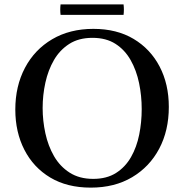

<svg xmlns="http://www.w3.org/2000/svg" viewBox="-20 -843 842 878"><path d="M752 -354Q752 -246 708 -163Q664 -80 584 -32.5Q504 15 395 15Q287 15 210 -31Q133 -77 91.5 -158Q50 -239 50 -342Q50 -449 94 -532.5Q138 -616 218.5 -663.5Q299 -711 407 -711Q514 -711 591 -665Q668 -619 710 -538.5Q752 -458 752 -354ZM628 -344Q628 -405 616 -463Q604 -521 577.5 -568Q551 -615 508 -642.5Q465 -670 403 -670Q340 -670 296.5 -642Q253 -614 226.5 -568Q200 -522 187.5 -465Q175 -408 175 -349Q175 -291 187.5 -233.5Q200 -176 227 -129Q254 -82 298.5 -53.5Q343 -25 406 -25Q468 -25 510.5 -52Q553 -79 579 -124.5Q605 -170 616.5 -227Q628 -284 628 -344ZM257 -823H545Q548 -799 545 -775H257Q254 -799 257 -823Z"/></svg>

Font: Tiro Devanagari Hindi
Style: Regular
Weight: 400
Designer: Devanagari: John Hudson & Fiona Ross. Latin: John Hudson.
Foundry: Tiro Typeworks Ltd.
Version: Version 1.52